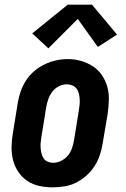

<svg xmlns="http://www.w3.org/2000/svg" viewBox="-20 -794 540 822"><path d="M205 8Q176 8 148 2Q120 -4 97 -19.5Q74 -35 58.5 -58Q43 -81 36 -108Q29 -135 29.5 -164.5Q30 -194 35 -223L56 -353Q60 -378 68.5 -402.5Q77 -427 91.5 -449.5Q106 -472 126.5 -489.5Q147 -507 171 -518.5Q195 -530 220 -535.5Q245 -541 271 -541Q300 -541 327.5 -533Q355 -525 378 -510Q401 -495 416.5 -472Q432 -449 439.5 -422Q447 -395 446 -365.5Q445 -336 441 -307L419 -177Q415 -152 406.5 -127.5Q398 -103 383.5 -81Q369 -59 348.5 -41Q328 -23 304.5 -11.5Q281 0 255.5 4Q230 8 205 8ZM208 -97Q225 -97 242 -105.5Q259 -114 270.5 -128Q282 -142 288 -159Q294 -176 297 -194L318 -324Q320 -336 321 -348Q322 -360 321 -372Q320 -384 317 -395.5Q314 -407 307 -415.5Q300 -424 289 -428.5Q278 -433 266 -433Q248 -433 231.5 -424.5Q215 -416 204 -401.5Q193 -387 187 -370Q181 -353 178 -336L157 -206Q155 -194 154 -182Q153 -170 154 -158.5Q155 -147 158 -135.5Q161 -124 167.5 -115Q174 -106 185 -101.5Q196 -97 208 -97ZM187 -587 118 -651 270 -774H374L481 -646L399 -593L313 -713Z"/></svg>

Font: Iosevka Curly Slab XBdObl
Style: Regular
Weight: 800
Italic angle: -9°
Monospace: yes
Designer: Belleve Invis
Foundry: Belleve Invis
Version: Version 11.1.0; ttfautohint (v1.8.3)